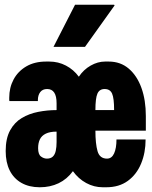

<svg xmlns="http://www.w3.org/2000/svg" viewBox="-20 -781 640 811"><path d="M148 10Q103 10 70.5 -8.5Q38 -27 21 -61Q4 -95 4 -143Q4 -196 22.5 -230Q41 -264 72 -282.5Q103 -301 141.5 -308.5Q180 -316 219 -316V-345Q219 -405 179 -405Q160 -405 150 -392Q140 -379 140 -358V-354H20Q19 -356 19 -360V-368Q19 -411 37.5 -445.5Q56 -480 91 -500.5Q126 -521 175 -521H188Q226 -521 258.5 -504Q291 -487 313 -457Q333 -487 363 -504Q393 -521 424 -521H439Q489 -521 524 -491Q559 -461 577.5 -409.5Q596 -358 596 -291V-229H383Q383 -174 392 -142.5Q401 -111 432 -111Q452 -111 462 -133Q472 -155 472 -192H595Q595 -136 576 -90Q557 -44 520 -17Q483 10 429 10H414Q377 10 344 -8Q311 -26 288 -58Q263 -24 227.5 -7Q192 10 148 10ZM178 -111Q194 -111 203 -119.5Q212 -128 215.5 -144Q219 -160 219 -181V-225Q191 -225 173.5 -216.5Q156 -208 148.5 -192.5Q141 -177 141 -155Q141 -129 153 -120Q165 -111 178 -111ZM383 -316H462Q462 -366 453.5 -385.5Q445 -405 422 -405Q400 -405 391.5 -385.5Q383 -366 383 -316ZM206 -583 297 -761H462L464 -758L339 -583Z"/></svg>

Font: Chivo Mono Medium Black
Style: Regular
Weight: 900
Monospace: yes
Version: Version 1.008